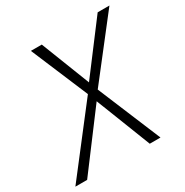

<svg xmlns="http://www.w3.org/2000/svg" viewBox="-178 -831 925 961"><g transform="rotate(-30 284.5 -350.0)"><path d="M517 -700 304 -418 194 -700H131L270 -370L-16 0H52L290 -317L414 0H476L324 -365L585 -700Z"/></g></svg>

Font: Jost Light
Style: Italic
Weight: 300
Italic angle: -5°
Version: Version 3.710